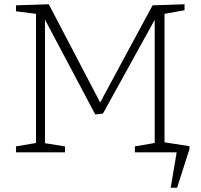

<svg xmlns="http://www.w3.org/2000/svg" viewBox="-20 -715 944 901"><path d="M846 -667 752 -650V-44L846 -28V0H613V-28L706 -44V-622L463 -182L427 -178L191 -623V-43L285 -28V0H55V-28L149 -44V-650L55 -662V-690L209 -695L450 -234L696 -690L846 -695ZM734 -50 869 -29V-15L811 166H781L809 0H734Z"/></svg>

Font: Bitter Light
Style: Regular
Weight: 300
Designer: Sol Matas, and Bitter project Authors
Foundry: Sol Matas
Version: Version 2.001